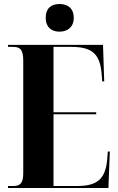

<svg xmlns="http://www.w3.org/2000/svg" viewBox="-20 -938 590 958"><path d="M277 -780C316 -780 348 -802 348 -849C348 -898 316 -918 277 -918C237 -918 208 -898 208 -849C208 -802 237 -780 277 -780ZM20 0H521L528 -182H518L515 -143C506 -45 466 -10 365 -10H247V-368H460V-378H247V-704H337C439 -704 479 -669 487 -570L490 -532H500L494 -714H20V-704H44C76 -704 96 -696 96 -636V-73C96 -17 75 -10 44 -10H20Z"/></svg>

Font: Noto Serif Display Condensed Extra
Style: Regular
Weight: 800
Width: 3
Designer: Monotype Design Team
Foundry: Monotype Imaging Inc.
Version: Version 1.900